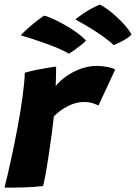

<svg xmlns="http://www.w3.org/2000/svg" viewBox="-23 -830 604 852"><path d="M224 -448Q241.5 -470.5 270.2 -491Q299 -511.5 334.5 -524.5Q370 -537.5 407 -537.5Q430.5 -537.5 454.8 -532.8Q479 -528 488 -521L414 -362Q404.5 -366.5 388.5 -372Q372.5 -377.5 350 -377.5Q315 -377.5 279.5 -359.8Q244 -342 216 -313.5Q213 -284 207 -239.5Q201 -195 194 -147.5Q187 -100 180 -61.2Q173 -22.5 168 -4.5Q131.5 0 85.2 1.5Q39 3 -3 2.5Q10.5 -51 25.8 -121Q41 -191 54.8 -263.8Q68.5 -336.5 77.2 -400.8Q86 -465 87 -507.5Q112.5 -514.5 142.2 -520.5Q172 -526.5 195.5 -530.2Q219 -534 226 -534.5Q226 -517 225.5 -489.8Q225 -462.5 224 -448ZM419.5 -809.5Q432.5 -805 459.5 -784.8Q486.5 -764.5 515 -735.5Q543.5 -706.5 561 -676.5Q542.5 -659 516 -645.8Q489.5 -632.5 481 -630Q464 -647 434.5 -668Q405 -689 372 -709Q339 -729 311.5 -743.5Q319 -751 349.5 -771.8Q380 -792.5 419.5 -809.5ZM172 -760.5Q183 -759 206.5 -748.8Q230 -738.5 258.5 -722.8Q287 -707 314 -688Q341 -669 358.5 -650Q351.5 -641.5 335.2 -628.8Q319 -616 303.5 -605.2Q288 -594.5 282.5 -592Q267 -601.5 240.8 -613Q214.5 -624.5 183.5 -635.8Q152.5 -647 122.2 -656.8Q92 -666.5 69.5 -673Q73.5 -679 89 -693.5Q104.5 -708 126.5 -726Q148.5 -744 172 -760.5Z"/></svg>

Font: Grandstander
Style: Bold Italic
Weight: 700
Italic angle: -15°
Designer: Tyler Finck
Foundry: Etcetera Type Co
Version: Version 1.200; ttfautohint (v1.8.3)